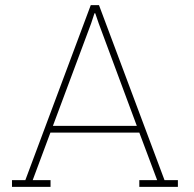

<svg xmlns="http://www.w3.org/2000/svg" viewBox="-20 -731 759 751"><path d="M177.7 -26.4V0H26.9V-26.4H79.1L335 -710.9H367.2L623.5 -26.4H675.8V0H524.9V-26.4H594.7L524.9 -212.4H177.2L107.9 -26.4ZM349.6 -679.2 336.4 -639.2 187 -238.8H515.1L366.2 -639.2L352.5 -679.2Z"/></svg>

Font: Battambang Thin
Style: Regular
Weight: 100
Designer: Danh Hong
Version: Version 8.002; ttfautohint (v1.8.3)